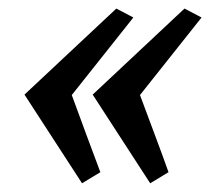

<svg xmlns="http://www.w3.org/2000/svg" viewBox="-20 -439 482 440"><path d="M192.4 -222.2 402.8 -419.4 441.9 -398.9 300.8 -221.2Q306.6 -205.1 330.6 -141.4Q354.5 -77.6 366.2 -44.4L324.2 -19ZM36.1 -222.2 246.6 -419.4 285.6 -398.9 144.5 -221.2Q155.8 -189.9 178.2 -129.6Q200.7 -69.3 210 -44.4L168 -19Z"/></svg>

Font: Flanker
Style: Bold Italic
Weight: 700
Italic angle: -12°
Designer: Flanker
Version: Version 2.000